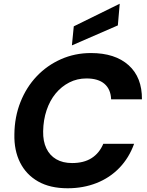

<svg xmlns="http://www.w3.org/2000/svg" viewBox="-20 -996 787 1028"><path d="M342 12Q248 12 184 -24.5Q120 -61 87.5 -126Q55 -191 57 -277Q58 -370 89.5 -449.5Q121 -529 176.5 -587.5Q232 -646 306.5 -679Q381 -712 467 -712Q596 -712 668.5 -647Q741 -582 740 -464H575Q573 -518 539.5 -547Q506 -576 443 -576Q393 -576 351 -554.5Q309 -533 278 -495.5Q247 -458 229.5 -406Q212 -354 211 -293Q210 -240 228 -202Q246 -164 281 -143.5Q316 -123 366 -123Q429 -123 470.5 -149.5Q512 -176 533 -226H698Q671 -151 619.5 -97.5Q568 -44 497 -16Q426 12 342 12ZM365 -753 375 -855 621 -976 611 -860Z"/></svg>

Font: DM Sans 20pt Black
Style: Italic
Weight: 900
Italic angle: -10°
Version: Version 4.004;gftools[0.9.30]